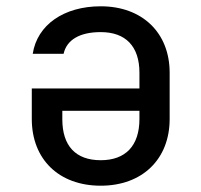

<svg xmlns="http://www.w3.org/2000/svg" viewBox="-20 -580 640 610"><path d="M300 -560C183 -560 98 -501 84 -409H182C192 -454 234 -478 300 -478C379 -478 423 -433 423 -349V-299H81V-202C81 -74 167 10 300 10C432 10 519 -74 519 -202V-349C519 -476 432 -560 300 -560ZM423 -202C423 -117 379 -71 300 -71C220 -71 178 -117 178 -201V-228H423Z"/></svg>

Font: Tekne LDO Medium
Style: Regular
Weight: 500
Monospace: yes
Designer: Alessio Laiso, Mario Rullo, Paolo Rosset
Foundry: Alessio Laiso
Version: Version 1.000;hotconv 1.0.109;makeotfexe 2.5.65596